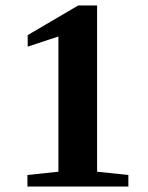

<svg xmlns="http://www.w3.org/2000/svg" viewBox="-20 -680 540 700"><path d="M334 -54 448 -42V0H80V-42L193 -54V-547L81 -510V-552L265 -660H334Z"/></svg>

Font: Libra Serif Modern
Style: Bold
Weight: 700
Designer: Stefan Peev, Context Ltd
Foundry: Ascender Corporation
Version: Version 1.000